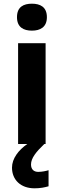

<svg xmlns="http://www.w3.org/2000/svg" viewBox="-20 -846 345 1040"><path d="M153 -826C108 -826 72 -809 72 -753C72 -698 108 -680 153 -680C197 -680 234 -698 234 -753C234 -809 197 -826 153 -826ZM148 45C148 11 175 -23 220 -66H227V-612H78V-66H128C80 -33 45 13 45 62C45 128 92 174 167 174C199 174 222 169 243 163V76C230 80 208 85 187 85C164 85 148 72 148 45Z"/></svg>

Font: Noto Sans Malayalam UI
Style: Bold
Weight: 700
Designer: Jelle Bosma - Monotype Design Team
Foundry: Monotype Imaging Inc.
Version: Version 2.104